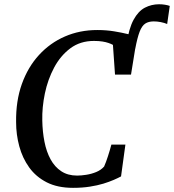

<svg xmlns="http://www.w3.org/2000/svg" viewBox="-20 -896 837 924"><path d="M613.5 -605 588.5 -681.5Q600 -759 622.8 -800.8Q645.5 -842.5 677.2 -859Q709 -875.5 745.5 -875.5Q761 -875.5 774.2 -873.2Q787.5 -871 797 -867.5L784.5 -780.5Q771.5 -786 754.2 -789.5Q737 -793 720 -793Q695 -793 679 -782.5Q663 -772 652 -743.5Q641 -715 631 -662ZM331.5 8Q257 8 205 -18.5Q153 -45 120.5 -90.2Q88 -135.5 72.8 -192Q57.5 -248.5 57.5 -308Q56 -410 85.2 -491.8Q114.5 -573.5 167.8 -631.5Q221 -689.5 292.5 -720.5Q364 -751.5 448 -751.5Q492 -751.5 529.5 -745.2Q567 -739 595.2 -732Q623.5 -725 640.5 -722.5L610.5 -537H533.5L523.5 -680Q514.5 -685 502.2 -689.2Q490 -693.5 473 -696.2Q456 -699 432 -699Q366 -699 318.5 -663.5Q271 -628 240.5 -570.8Q210 -513.5 196 -446.5Q182 -379.5 183.5 -316Q184.5 -262 194 -213.8Q203.5 -165.5 223.5 -129Q243.5 -92.5 275 -71.8Q306.5 -51 351 -51Q370.5 -51 395 -54.8Q419.5 -58.5 442.8 -68Q466 -77.5 481 -94.5Q486 -105.5 490.5 -118Q495 -130.5 499.5 -144.2Q504 -158 508.2 -172.2Q512.5 -186.5 516 -200H583.5L562.5 -47Q548.5 -39.5 527.2 -30.2Q506 -21 477.5 -12.2Q449 -3.5 412.5 2.2Q376 8 331.5 8Z"/></svg>

Font: Merriweather 24pt Medium
Style: Italic
Weight: 500
Italic angle: -7.8°
Version: Version 2.101